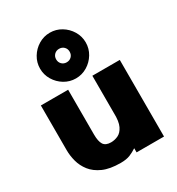

<svg xmlns="http://www.w3.org/2000/svg" viewBox="-196 -954 1001 1085"><g transform="rotate(-30 304.5 -412.0)"><path d="M273 7Q203 7 158.5 -13Q114 -33 89 -65Q64 -97 54 -134.5Q44 -172 44 -208V-500H222V-208Q222 -163 235.5 -142Q249 -121 284 -121Q308 -121 330.5 -131.5Q353 -142 367.5 -171.5Q382 -201 380 -259V-500H559V0H380V-27Q359 -13 335 -3Q311 7 273 7ZM293 -533Q253 -533 219 -553.5Q185 -574 164.5 -608Q144 -642 144 -682Q144 -722 164.5 -756Q185 -790 219 -810.5Q253 -831 293 -831Q333 -831 367 -810.5Q401 -790 421.5 -756Q442 -722 442 -682Q442 -642 421.5 -608Q401 -574 367 -553.5Q333 -533 293 -533ZM293 -638Q312 -638 324.5 -650.5Q337 -663 337 -682Q337 -701 324.5 -713.5Q312 -726 293 -726Q274 -726 261.5 -713.5Q249 -701 249 -682Q249 -663 261.5 -650.5Q274 -638 293 -638Z"/></g></svg>

Font: Panamera Black
Style: Regular
Weight: 900
Designer: Bastien Sozeau
Foundry: NBR — Bastien Sozeau
Version: Version 3.002; ttfautohint (v1.8.4.7-5d5b);gftools[0.9.33]